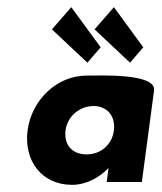

<svg xmlns="http://www.w3.org/2000/svg" viewBox="-20 -508 452 536"><path d="M163 -144C168 -184 203 -212 241 -212C279 -212 303 -184 298 -144C293 -104 261 -77 222 -77C181 -77 158 -104 163 -144ZM410 -255C417 -304 261 -297 222 -297C138 -297 68 -228 57 -144C46 -60 96 8 181 8C221 8 257 -12 283 -39L278 0H376ZM380 -376 298 -488 244 -426 343 -333ZM261 -376 179 -488 125 -426 224 -333Z"/></svg>

Font: Hussar Tani
Style: Kurs
Weight: 700
Foundry: Cannot Into Space Fonts
Version: Version 0.92